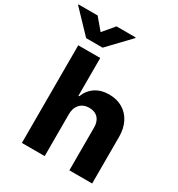

<svg xmlns="http://www.w3.org/2000/svg" viewBox="-288 -1067 1115 1204"><g transform="rotate(30 269.5 -465.0)"><path d="M217.8 0H52.7V-707H211.9V-433.6H217.8Q236.3 -482.4 277.3 -509.8Q318.4 -537.1 377 -537.1Q432.1 -537.1 473.9 -512.5Q515.6 -487.8 538.6 -442.9Q561.5 -397.9 561.5 -337.9V0H396.5V-306.6Q397.5 -351.6 374.3 -377Q351.1 -402.3 309.6 -402.3Q268.1 -402.3 242.9 -375.7Q217.8 -349.1 217.8 -303.7ZM132.8 -848.6 201.2 -929.7H339.8V-924.8L192.4 -770.5H73.2L-74.2 -924.8V-929.7H64.5Z"/></g></svg>

Font: Pretendard GOV ExtraBold
Style: Regular
Weight: 800
Designer: Base glyphs from Inter by Rasmus Andersson; Hangeul glyphs from Noto Sans CJK(Source Han Sans) by Jang Soo-young and Kan
Foundry: Kil Hyung-jin
Version: Version 1.309